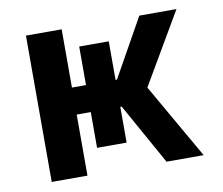

<svg xmlns="http://www.w3.org/2000/svg" viewBox="-63 -596 780 672"><g transform="rotate(-10 326.5 -260.0)"><path d="M69 0V-520H196V-313H246V-450H351V-313H356L472 -520H604L456 -267L609 0H477L356 -217H351V-90H246V-217H196V0Z"/></g></svg>

Font: Mplus 1p Bold
Style: Bold
Weight: 700
Version: Version 1.061